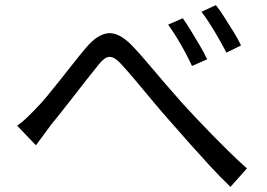

<svg xmlns="http://www.w3.org/2000/svg" viewBox="-20 -746 1040 748"><path d="M47 -256Q66 -270 82.5 -285.5Q99 -301 119 -322Q139 -342 163.5 -371.5Q188 -401 214.5 -434.5Q241 -468 267 -501Q293 -534 315 -560Q359 -612 400.5 -616.5Q442 -621 492 -571Q522 -540 556 -499.5Q590 -459 625.5 -418Q661 -377 692 -342Q715 -317 744 -286Q773 -255 806 -221.5Q839 -188 873.5 -154Q908 -120 942 -90L878 -18Q840 -54 799 -98.5Q758 -143 718 -188Q678 -233 644 -272Q611 -309 576.5 -350.5Q542 -392 510.5 -429.5Q479 -467 456 -492Q435 -516 419.5 -522Q404 -528 390.5 -519.5Q377 -511 360 -489Q342 -467 319 -437.5Q296 -408 271 -376Q246 -344 222 -313.5Q198 -283 179 -260Q164 -240 148 -218Q132 -196 120 -180ZM692 -675Q705 -657 722.5 -628.5Q740 -600 758 -569.5Q776 -539 787 -515L728 -489Q716 -515 700.5 -544Q685 -573 668 -600.5Q651 -628 635 -650ZM821 -726Q835 -709 853 -680.5Q871 -652 889.5 -622.5Q908 -593 919 -569L862 -541Q848 -568 832 -596Q816 -624 799 -651Q782 -678 765 -700Z"/></svg>

Font: Noto Sans HK
Style: Regular
Weight: 400
Designer: Ryoko NISHIZUKA 西塚涼子 (kana, bopomofo & ideographs); Paul D. Hunt (Latin, Greek & Cyrillic); Sandoll Communications 산돌커뮤니
Foundry: Adobe
Version: Version 2.004-H2;hotconv 1.0.118;makeotfexe 2.5.65603